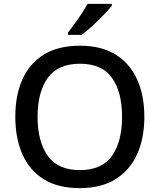

<svg xmlns="http://www.w3.org/2000/svg" viewBox="-20 -961 824 991"><path d="M725 -358Q725 -247 687.5 -164.5Q650 -82 576 -36Q502 10 392 10Q279 10 205.5 -36Q132 -82 95.5 -165Q59 -248 59 -359Q59 -469 95.5 -551Q132 -633 206 -679Q280 -725 393 -725Q503 -725 576.5 -679.5Q650 -634 687.5 -551.5Q725 -469 725 -358ZM174 -358Q174 -230 226.5 -156.5Q279 -83 392 -83Q506 -83 558 -156.5Q610 -230 610 -358Q610 -486 558 -559Q506 -632 393 -632Q279 -632 226.5 -559Q174 -486 174 -358ZM557 -931Q542 -912 514.5 -883.5Q487 -855 456.5 -827Q426 -799 401 -781H331V-793Q346 -812 365 -838Q384 -864 402 -891.5Q420 -919 432 -941H557Z"/></svg>

Font: Noto Sans Myanmar UI Medium
Style: Regular
Weight: 500
Designer: Monotype Design Team
Foundry: Monotype Imaging Inc.
Version: Version 2.103; ttfautohint (v1.8.4.7-5d5b)